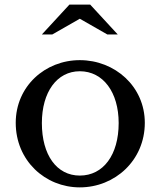

<svg xmlns="http://www.w3.org/2000/svg" viewBox="-20 -800 694 830"><path d="M325 -540C175 -540 48 -427 48 -269C48 -106 175 10 325 10C477 10 606 -107 606 -269C606 -426 477 -540 325 -540ZM325 -492C426 -492 493 -401 493 -268C493 -131 427 -41 325 -41C225 -41 161 -130 161 -268C161 -402 226 -492 325 -492ZM280 -780 161 -651H206L325 -719L444 -651H489L370 -780Z"/></svg>

Font: Libre Baskerville
Style: Regular
Weight: 400
Designer: Pablo Impallari, Rodrigo Fuenzalida
Foundry: Pablo Impallari, Rodrigo Fuenzalida
Version: Version 1.051;Glyphs 3.2.3 (3260)